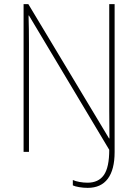

<svg xmlns="http://www.w3.org/2000/svg" viewBox="-20 -827 668 928"><path d="M404 81Q383 81 362.5 77.5Q342 74 332 69V43Q345 49 364.5 52.5Q384 56 403 56Q456 56 482 19Q508 -18 508 -103L120 -752H118Q119 -717 119.5 -686Q120 -655 120 -614V-93H94V-807H117L507 -158H509Q508 -231 508 -292V-807H534V-92Q534 -7 501 37Q468 81 404 81Z"/></svg>

Font: Noto Sans Kannada UI SemiCondensed Thin
Style: Regular
Weight: 100
Width: 4
Designer: Jelle Bosma - Monotype Design Team
Foundry: Monotype Imaging Inc.
Version: Version 2.005; ttfautohint (v1.8.4.7-5d5b)